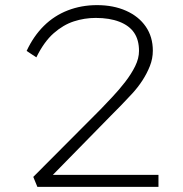

<svg xmlns="http://www.w3.org/2000/svg" viewBox="-20 -730 715 750"><path d="M126 0 110 -39 374 -304Q394 -325 419.5 -352Q445 -379 469 -410Q493 -441 508 -471.5Q523 -502 523 -531Q523 -574 504 -602Q485 -630 446.5 -645Q408 -660 354 -660Q310 -660 268.5 -646.5Q227 -633 189.5 -600Q152 -567 122 -506L84 -531Q111 -589 151.5 -629Q192 -669 245 -689.5Q298 -710 359 -710Q423 -710 472.5 -688Q522 -666 549.5 -626Q577 -586 577 -532Q577 -501 565.5 -472Q554 -443 536.5 -416Q519 -389 496.5 -364.5Q474 -340 453 -318.5Q432 -297 413 -278L164 -24L162 -47H599V0Z"/></svg>

Font: Lexend Giga ExtraLight
Style: Regular
Weight: 250
Version: Version 1.007